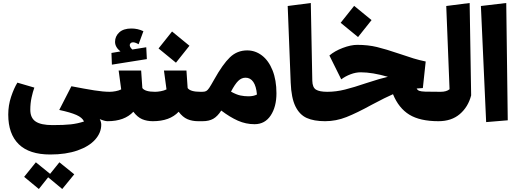

<svg xmlns="http://www.w3.org/2000/svg" viewBox="-20 -808 3450 1280"><path d="M697 0Q678 0 645 -14Q655 6 655 23Q655 77 614.5 122.5Q574 168 497 195Q420 222 315 222Q175 222 105 153.5Q35 85 35 -44Q35 -106 54 -163Q73 -220 96 -257L209 -224Q199 -197 190.5 -158Q182 -119 182 -76Q182 -22 217.5 2Q253 26 330 26Q407 26 452 21Q497 16 540 2Q529 -24 489.5 -41.5Q450 -59 375 -75L456 -233Q549 -215 609 -205.5Q669 -196 712 -196L717 -81ZM395 452 301 374 239 452 141 371 219 274 314 351 376 274 475 354Z M1019 -82 999 0Q959 0 927.5 -13.5Q896 -27 869 -63Q810 0 697 0L677 -81L712 -196Q729 -196 750.5 -200Q772 -204 788 -212L771 -338H921L929 -221Q947 -196 1014 -196ZM959 -414 726 -377 723 -455 783 -465Q747 -494 747 -529Q747 -566 775 -592Q803 -618 856 -618Q898 -618 936 -600L904 -513Q881 -526 867 -526Q857 -526 851 -520.5Q845 -515 845 -507Q845 -494 862 -478L955 -493Z M1321 -82 1301 0Q1261 0 1229.5 -13.5Q1198 -27 1171 -63Q1112 0 999 0L979 -81L1014 -196Q1031 -196 1052.5 -200Q1074 -204 1090 -212L1073 -338H1223L1231 -221Q1249 -196 1316 -196ZM1037 -485 1127 -598 1243 -503 1153 -390Z M1823 -186Q1823 -96 1784.5 -38Q1746 20 1677 20Q1619 20 1566 -3.5Q1513 -27 1455 -71Q1430 -32 1401.5 -16Q1373 0 1331 0H1301L1281 -78L1316 -196H1328Q1345 -196 1354.5 -201Q1364 -206 1374.5 -221.5Q1385 -237 1408 -278Q1465 -380 1513 -426Q1561 -472 1628 -472Q1682 -472 1726.5 -438Q1771 -404 1797 -339Q1823 -274 1823 -186ZM1693 -178Q1688 -234 1668.5 -262Q1649 -290 1617 -290Q1590 -290 1568 -268.5Q1546 -247 1520 -197Q1556 -177 1582.5 -171.5Q1609 -166 1636 -166Q1671 -166 1693 -178Z M1898 -768 2052 -788 2062 -270Q2063 -225 2086.5 -210.5Q2110 -196 2162 -196L2167 -82L2147 0Q2073 0 2025 -21.5Q1977 -43 1949.5 -99Q1922 -155 1918 -257Z M2923 -77 2903 0Q2780 0 2709 -43.5Q2638 -87 2600 -180Q2553 -160 2459 -110Q2359 -55 2289.5 -27.5Q2220 0 2147 0L2127 -80L2162 -196Q2220 -196 2280 -211Q2340 -226 2422 -254Q2520 -286 2566 -296Q2462 -326 2385 -326Q2352 -326 2317.5 -313Q2283 -300 2255 -279L2176 -438Q2211 -468 2265 -488.5Q2319 -509 2362 -509Q2433 -509 2493 -494.5Q2553 -480 2641 -450Q2699 -430 2737 -418.5Q2775 -407 2818 -398L2799 -221L2758 -218Q2763 -207 2775 -202.5Q2787 -198 2815 -197Q2843 -196 2918 -196ZM2251 -656 2341 -769 2457 -674 2367 -561Z M2883 -81 2918 -196Q2956 -196 2977 -213L2955 -768L3111 -788L3121 -172Q3101 -95 3045.5 -47.5Q2990 0 2903 0Z M3221 6 3186 -768 3355 -788 3365 -6Z"/></svg>

Font: FiraGO Heavy
Style: Italic
Weight: 900
Italic angle: -8°
Designer: bBox Type GmbH
Foundry: bBox Type GmbH
Version: Version 1.001